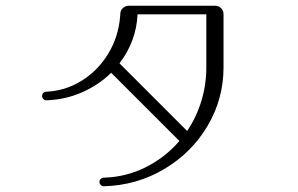

<svg xmlns="http://www.w3.org/2000/svg" viewBox="-20 -695 1040 670"><path d="M327 -60Q327 -66 331.5 -70.5Q336 -75 342 -75Q419 -77 487.5 -111Q556 -145 606 -203L368 -441Q324 -398 265.5 -372.5Q207 -347 142 -345Q136 -345 131.5 -349.5Q127 -354 127 -360Q127 -367 131.5 -371Q136 -375 142 -375Q208 -378 264.5 -413Q321 -448 357 -506.5Q393 -565 399 -636L400 -648Q400 -659 409 -667Q418 -675 430 -675H730Q743 -675 751.5 -666.5Q760 -658 760 -645V-460Q760 -350 704.5 -256Q649 -162 553 -105Q457 -48 342 -45Q336 -45 331.5 -49.5Q327 -54 327 -60ZM633 -238Q665 -285 682.5 -342Q700 -399 700 -460V-645H460Q456 -552 397 -474Z"/></svg>

Font: GL-CurulMinamoto Light
Style: Regular
Weight: 300
Designer: Eunice (kana); Ryoko NISHIZUKA 西塚涼子 (ideographs); Frank Grießhammer (Latin, Greek & Cyrillic); Wenlong ZHANG
Foundry: Gutenberg Labo; Adobe
Version: Version 1.002